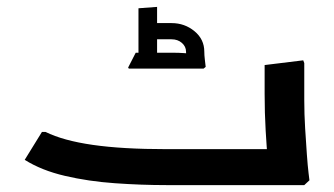

<svg xmlns="http://www.w3.org/2000/svg" viewBox="-20 -537 969 557"><path d="M463.3 0Q389 0 312.7 -5.5Q236.3 -10.9 168.4 -26.8Q100.6 -42.6 51.7 -73.3L101.7 -154.3H112Q163.3 -129 249 -116.7Q334.7 -104.3 463.3 -104.3H753L749.7 0ZM756.7 0 759.7 -42Q759.7 -42 756.7 -74.5Q753.7 -107 750.7 -158Q747.7 -209 747.7 -265V-348.3L859.7 -362L862.7 -354V-247Q862.7 -206 865.2 -165Q867.7 -124 870.2 -89.5Q872.7 -55 875.2 -34.5Q877.7 -14 877.7 -14L862.7 0ZM661.7 0V-104.3H767.7V0ZM661.7 0Q650.7 0 646.2 -15.4Q641.7 -30.9 641.7 -53.3Q641.7 -76.3 646.2 -90.3Q650.7 -104.3 661.7 -104.3ZM519.7 -387Q519.7 -402 507.7 -412.5Q495.7 -423 477.7 -423H421.7V-470H477.7Q515.7 -470 544.2 -446.5Q572.7 -423 572.7 -387ZM353.7 -338 351.7 -341 373.7 -384H413.7V-338ZM413.7 -338V-384H484.7Q498.7 -384 512.7 -383Q526.7 -382 526.7 -382V-338ZM524.7 -338Q523.7 -351 521.7 -364Q519.7 -377 519.7 -387H572.7Q572.7 -377 574.2 -364.5Q575.7 -352 576.7 -343L570.7 -338ZM381.7 -338V-513L435.7 -517V-338Z"/></svg>

Font: Fustat
Style: Regular
Weight: 400
Designer: Mohamed Gaber, Khaled Hosny, Laura Garcia Mut
Foundry: Kief Type Foundry, Alif Type Foundry, Hard Type Foundry
Version: Version 1.007